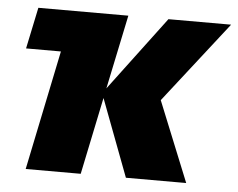

<svg xmlns="http://www.w3.org/2000/svg" viewBox="-44 -605 813 657"><g transform="rotate(5 362.0 -276.5)"><path d="M66.9 0 151.9 -411.1H32.2L62 -553.2H371.1L317.9 -298.8L508.8 -553.2H724.1L506.8 -274.9L618.2 0H411.1L311 -265.1L255.9 0Z"/></g></svg>

Font: Open Sans ExtraBold
Style: Italic
Weight: 800
Italic angle: -12°
Designer: Monotype Design Team
Foundry: Monotype Imaging Inc.
Version: Version 3.000; ttfautohint (v1.8.4)